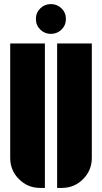

<svg xmlns="http://www.w3.org/2000/svg" viewBox="-20 -913 500 941"><path d="M260 8V-700H430V-139Q430 -78 387 -35Q344 8 283 8ZM30 -139V-700H200V8H177Q116 8 73 -35Q30 -78 30 -139ZM229 -893Q260 -893 281.5 -872Q303 -851 303 -820Q303 -789 281.5 -768Q260 -747 229 -747Q199 -747 177.5 -768Q156 -789 156 -820Q156 -851 177.5 -872Q199 -893 229 -893Z"/></svg>

Font: Promplate
Style: Bold
Weight: 400
Designer: Evgeny Tarasenko
Foundry: Evgeny Tarasenko
Version: Version 1.000